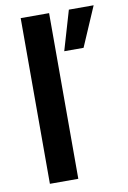

<svg xmlns="http://www.w3.org/2000/svg" viewBox="-84 -780 555 832"><g transform="rotate(-10 194.0 -364.5)"><path d="M228 -555 279 -729H388L313 -555ZM67 0V-729H192V0Z"/></g></svg>

Font: Mona Sans ExtraLight SemiBold
Style: Regular
Weight: 600
Version: Version 2.000